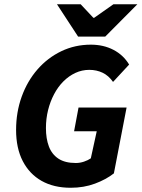

<svg xmlns="http://www.w3.org/2000/svg" viewBox="-20 -875 669 907"><path d="M314 12Q234 12 176.5 -20.5Q119 -53 87.5 -114Q56 -175 56 -261Q56 -345 82.5 -418.5Q109 -492 157 -547Q205 -602 269.5 -633Q334 -664 409 -664Q469 -664 516 -639.5Q563 -615 590 -570L514 -488Q493 -518 464.5 -531.5Q436 -545 402 -545Q367 -545 336 -530.5Q305 -516 279.5 -490.5Q254 -465 235.5 -430Q217 -395 207 -354.5Q197 -314 197 -270Q197 -220 211 -183Q225 -146 256 -125.5Q287 -105 338 -105Q358 -105 377 -111.5Q396 -118 409 -127L437 -255H330L351 -367H578L518 -56Q481 -27 428.5 -7.5Q376 12 314 12ZM349 -702 249 -855H361L421 -791H425L516 -855H629L477 -702Z"/></svg>

Font: Source Sans 3
Style: Bold Italic
Weight: 700
Italic angle: -11°
Designer: Paul D. Hunt
Foundry: Adobe
Version: Version 3.052;hotconv 1.1.0;makeotfexe 2.6.0